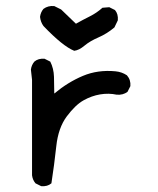

<svg xmlns="http://www.w3.org/2000/svg" viewBox="-20 -636 540 658"><path d="M121.1 2 101.6 -7.8Q91.8 -19.5 89.8 -35.2V-362.3L85.9 -397.5Q87.9 -413.1 97.7 -424.8Q111.3 -436.5 132.8 -434.6L152.3 -424.8Q164.1 -401.4 165 -373Q166 -344.7 166 -315.4Q212.9 -354.5 264.2 -376Q315.4 -397.5 376 -391.6Q397.5 -389.6 415 -377.9Q428.7 -362.3 426.8 -340.8L417 -321.3Q401.4 -309.6 379.9 -311.5Q352.5 -317.4 323.2 -312.5Q293.9 -307.6 266.1 -292Q238.3 -276.4 209 -237.3Q179.7 -198.2 172.9 -134.8Q166 -71.3 156.2 -7.8Q142.6 3.9 121.1 2ZM234.4 -461.9Q195.3 -477.5 128.9 -546.9Q119.1 -560.5 117.2 -578.1Q119.1 -593.8 128.9 -605.5Q144.5 -617.2 166 -615.2L189.5 -603.5L240.2 -554.7Q264.6 -568.4 288.1 -580.1Q311.5 -591.8 331.1 -609.4L354.5 -611.3L374 -601.6Q385.7 -587.9 383.8 -566.4L372.1 -542Q346.7 -520.5 317.4 -507.8Q288.1 -495.1 269.5 -479.5Q251 -463.9 234.4 -461.9Z"/></svg>

Font: JasonHandwriting4
Style: Regular
Weight: 400
Version: Version 1.01.21